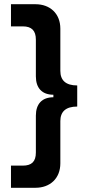

<svg xmlns="http://www.w3.org/2000/svg" viewBox="-20 -740 418 910"><path d="M32 150H148C217 150 266 106 266 34V-166C266 -211 292 -235 346 -235V-335C292 -335 266 -359 266 -404V-604C266 -676 217 -720 148 -720H32V-615H88C130 -615 150 -595 150 -552V-378C150 -323 179 -291 233 -291V-279C179 -279 150 -247 150 -192V-17C150 26 130 45 88 45H32Z"/></svg>

Font: Fixel Display SemiBold
Style: Regular
Weight: 600
Designer: AlfaBravo + MacPaw
Foundry: Kyrylo Tkachov, Marchela Mozhyna, Serhii Makarenko, Maria Weinstein, Zakhar Kryvoshyya
Version: Version 1.211